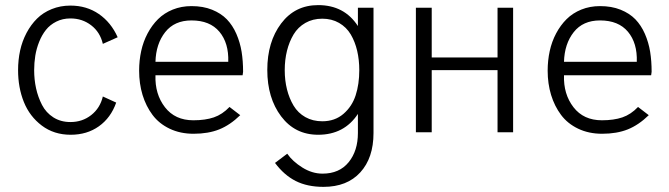

<svg xmlns="http://www.w3.org/2000/svg" viewBox="-20 -518 2619 752"><path d="M256.8 9.8Q191.4 9.8 143.8 -26.1Q96.2 -62 73.5 -118.4Q50.8 -174.8 50.8 -243.2Q50.8 -283.2 58.8 -320.1Q66.9 -356.9 84 -389.2Q101.1 -421.4 125 -445.1Q148.9 -468.8 182.6 -482.4Q216.3 -496.1 255.9 -496.1Q319.3 -496.1 367.2 -463.1Q415 -430.2 440.9 -372.1L382.8 -346.2Q372.1 -392.1 337.2 -418.9Q302.2 -445.8 255.9 -445.8Q225.1 -445.8 200.4 -433.3Q175.8 -420.9 159.9 -400.9Q144 -380.9 133.3 -354Q122.6 -327.1 118.2 -299.6Q113.8 -272 113.8 -243.2Q113.8 -206.1 121.3 -171.9Q128.9 -137.7 144.5 -107.2Q160.2 -76.7 189 -58.3Q217.8 -40 255.9 -40Q302.7 -40 337.4 -67.4Q372.1 -94.7 382.8 -140.1L435.1 -116.2Q414.1 -56.6 367.4 -23.4Q320.8 9.8 256.8 9.8Z M738.3 5.9Q686 5.9 644.5 -13.9Q603 -33.7 577.4 -67.9Q551.8 -102.1 538.3 -146.2Q524.9 -190.4 524.9 -241.2Q524.9 -281.2 533 -318.1Q541 -355 558.1 -387.2Q575.2 -419.4 599.1 -443.1Q623 -466.8 656.7 -480.5Q690.4 -494.1 730 -494.1Q775.4 -494.1 810.5 -480Q845.7 -465.8 868.4 -442.4Q891.1 -418.9 905.8 -385.3Q920.4 -351.6 926.3 -315.2Q932.1 -278.8 932.1 -236.8L930.2 -223.1H588.9Q586.4 -149.4 626 -98.1Q665.5 -46.9 737.3 -46.9Q784.2 -46.9 817.6 -58.3Q851.1 -69.8 878.9 -99.1L920.9 -66.9Q881.3 -28.3 838.6 -11.2Q795.9 5.9 738.3 5.9ZM588.9 -275.9H874Q876.5 -349.1 839.4 -393.6Q802.2 -438 730 -438Q663.1 -438 627 -392.1Q590.8 -346.2 588.9 -275.9Z M1247.1 213.9Q1183.6 213.9 1138.2 190.9Q1092.8 168 1057.1 120.1L1105 84Q1126 114.3 1164.3 138.2Q1202.6 162.1 1243.2 162.1Q1309.1 162.1 1345.5 117.4Q1381.8 72.8 1381.8 2.9V-71.8Q1328.1 9.8 1226.1 9.8Q1135.3 9.8 1081.1 -62.3Q1026.9 -134.3 1026.9 -244.1Q1026.9 -354 1081.1 -426Q1135.3 -498 1226.1 -498Q1328.6 -498 1381.8 -416V-487.8H1442.9V2.9Q1442.9 100.6 1391.1 157.2Q1339.4 213.9 1247.1 213.9ZM1242.2 -43Q1291.5 -43 1325.2 -72Q1358.9 -101.1 1373 -144.8Q1387.2 -188.5 1387.2 -243.2Q1387.2 -283.7 1378.9 -319.1Q1370.6 -354.5 1353.8 -383.1Q1336.9 -411.6 1308.1 -428.2Q1279.3 -444.8 1242.2 -444.8Q1205.1 -444.8 1176 -428.2Q1147 -411.6 1129.9 -383.1Q1112.8 -354.5 1104 -319.1Q1095.2 -283.7 1095.2 -243.2Q1095.2 -203.1 1104 -168Q1112.8 -132.8 1129.9 -104.2Q1147 -75.7 1176 -59.3Q1205.1 -43 1242.2 -43Z M1608.9 0V-487.8H1670.9V-293H1928.7V-487.8H1989.7V0H1928.7V-243.2H1670.9V0Z M2338.4 5.9Q2286.1 5.9 2244.6 -13.9Q2203.1 -33.7 2177.5 -67.9Q2151.9 -102.1 2138.4 -146.2Q2125 -190.4 2125 -241.2Q2125 -281.2 2133.1 -318.1Q2141.1 -355 2158.2 -387.2Q2175.3 -419.4 2199.2 -443.1Q2223.1 -466.8 2256.8 -480.5Q2290.5 -494.1 2330.1 -494.1Q2375.5 -494.1 2410.6 -480Q2445.8 -465.8 2468.5 -442.4Q2491.2 -418.9 2505.9 -385.3Q2520.5 -351.6 2526.4 -315.2Q2532.2 -278.8 2532.2 -236.8L2530.3 -223.1H2189Q2186.5 -149.4 2226.1 -98.1Q2265.6 -46.9 2337.4 -46.9Q2384.3 -46.9 2417.7 -58.3Q2451.2 -69.8 2479 -99.1L2521 -66.9Q2481.4 -28.3 2438.7 -11.2Q2396 5.9 2338.4 5.9ZM2189 -275.9H2474.1Q2476.6 -349.1 2439.5 -393.6Q2402.3 -438 2330.1 -438Q2263.2 -438 2227.1 -392.1Q2190.9 -346.2 2189 -275.9Z"/></svg>

Font: HK Grotesk Light
Style: Regular
Weight: 300
Designer: Alfredo Marco Pradil and Stefan Peev
Foundry: Hanken Design Co.
Version: Version 1.045;PS 001.045;hotconv 1.0.88;makeotf.lib2.5.64775